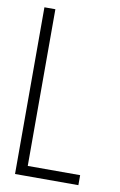

<svg xmlns="http://www.w3.org/2000/svg" viewBox="-81 -747 498 794"><g transform="rotate(10 167.5 -350.0)"><path d="M306 0H40V-700H86V-42H306Z"/></g></svg>

Font: Bebas Neue Book
Style: Regular
Weight: 400
Designer: Ryoichi Tsunekawa
Foundry: Ryoichi Tsunekawa
Version: Version 001.003